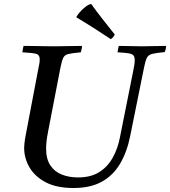

<svg xmlns="http://www.w3.org/2000/svg" viewBox="-20 -931 852 962"><path d="M348 11Q264 11 209.5 -17.5Q155 -46 128 -92Q101 -138 101 -190Q101 -198 102.5 -213Q104 -228 109 -255L171 -581Q175 -599 177 -611.5Q179 -624 179 -634Q179 -656 162.5 -661Q146 -666 92 -669Q94 -685 98 -701Q118 -701 147.5 -700.5Q177 -700 207 -699.5Q237 -699 255 -699Q282 -699 322 -700Q362 -701 391 -701Q391 -694 389 -685.5Q387 -677 385 -669Q342 -665 323 -660.5Q304 -656 297 -641.5Q290 -627 283 -593L221 -272Q215 -242 213 -221.5Q211 -201 211 -187Q211 -134 232.5 -102Q254 -70 290.5 -56Q327 -42 371 -42Q435 -42 477 -68.5Q519 -95 544.5 -140.5Q570 -186 581 -243L647 -573Q650 -589 652.5 -602.5Q655 -616 655 -629Q655 -646 648.5 -653.5Q642 -661 623.5 -664Q605 -667 569 -669Q571 -685 575 -701Q598 -701 634 -700Q670 -699 692 -699Q714 -699 748 -700Q782 -701 812 -701Q812 -684 805 -670Q762 -666 742.5 -661Q723 -656 715.5 -640.5Q708 -625 701 -589L632 -248Q616 -169 581.5 -110.5Q547 -52 490 -20.5Q433 11 348 11ZM363 -844V-847Q378 -871 400.5 -890.5Q423 -910 437 -911Q464 -873 494.5 -834.5Q525 -796 555 -758Q551 -750 546.5 -744.5Q542 -739 535 -735Q493 -763 449 -791Q405 -819 363 -844Z"/></svg>

Font: Tiro Telugu
Style: Italic
Weight: 400
Italic angle: -11°
Designer: Telugu: John Hudson & Fiona Ross, assisted by Kaja Sojewska. Latin: John Hudson with Paul Hanslow, assisted by Kaja Soje
Foundry: Tiro Typeworks Ltd.
Version: Version 1.52